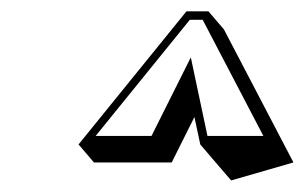

<svg xmlns="http://www.w3.org/2000/svg" viewBox="-20 -860 538 339"><path d="M323.3 -653.4 333.6 -605 360.8 -573.2 388.1 -541.4 498.1 -573.2 375.3 -808.2 348 -840 309.2 -840 118.7 -605 145.9 -573.2H283.2ZM346.3 -620 316.9 -758.7 247.5 -620H148.9L315.1 -825H337.9L445 -620Z"/></svg>

Font: Blink
Style: 3DObl
Weight: 400
Designer: Mew Too
Foundry: Cannot Into Space Fonts
Version: Version 001.000